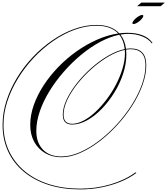

<svg xmlns="http://www.w3.org/2000/svg" viewBox="-38 -1083 1296 1486"><path d="M709 -890Q825 -890 885 -825Q917 -829 948 -829Q1017 -829 1067 -809Q1117 -789 1142 -751L1137 -747Q1113 -781 1063.5 -801Q1014 -821 954 -821Q925 -821 894 -815Q929 -771 937 -705Q956 -708 974 -708Q1094 -708 1094 -578Q1094 -505 1064.5 -424Q1035 -343 984 -263.5Q933 -184 867 -112.5Q801 -41 727.5 14.5Q654 70 579.5 102Q505 134 437 134Q366 134 311.5 102Q257 70 226.5 14Q196 -42 196 -116Q196 -192 223.5 -270Q251 -348 300 -423Q349 -498 414.5 -565.5Q480 -633 556 -686.5Q632 -740 713.5 -776Q795 -812 877 -824Q819 -884 709 -884Q625 -884 539 -852.5Q453 -821 372.5 -765Q292 -709 222.5 -635Q153 -561 100.5 -475Q48 -389 18.5 -298Q-11 -207 -11 -117Q-11 -6 31.5 85Q74 176 152.5 241.5Q231 307 340 342Q449 377 583 377Q704 377 816.5 344Q929 311 1011 251L1018 255Q965 295 895 323.5Q825 352 745.5 367.5Q666 383 583 383Q447 383 336.5 347.5Q226 312 146.5 246Q67 180 24.5 88Q-18 -4 -18 -117Q-18 -209 11.5 -301.5Q41 -394 93.5 -480.5Q146 -567 216 -641Q286 -715 367.5 -771Q449 -827 536 -858.5Q623 -890 709 -890ZM243 -70Q243 22 294.5 75Q346 128 437 128Q504 128 577.5 96.5Q651 65 724 10Q797 -45 862.5 -116Q928 -187 979 -266.5Q1030 -346 1059 -425.5Q1088 -505 1088 -578Q1088 -702 974 -702Q957 -702 938 -699Q940 -681 940 -662Q940 -589 915 -512.5Q890 -436 846.5 -366Q803 -296 749 -240Q695 -184 635.5 -151.5Q576 -119 520 -119Q448 -119 448 -195Q448 -250 478 -313.5Q508 -377 558.5 -440.5Q609 -504 671.5 -559Q734 -614 800.5 -652.5Q867 -691 927 -703Q921 -770 885 -814Q813 -799 738 -759Q663 -719 591 -659.5Q519 -600 456 -528Q393 -456 345 -378Q297 -300 270 -221Q243 -142 243 -70ZM454 -195Q454 -125 520 -125Q562 -125 608.5 -149.5Q655 -174 700.5 -216.5Q746 -259 787.5 -314Q829 -369 860.5 -430Q892 -491 910.5 -553Q929 -615 929 -671Q929 -685 928 -697Q869 -685 803.5 -647Q738 -609 676 -554.5Q614 -500 563.5 -437Q513 -374 483.5 -311.5Q454 -249 454 -195ZM1062 -967Q1071 -967 1071 -960Q1071 -950 1057.5 -935Q1044 -920 1026 -908.5Q1008 -897 995 -897Q987 -897 987 -904Q987 -914 1000.5 -929Q1014 -944 1032 -955.5Q1050 -967 1062 -967ZM1023 -1035 1056 -1063H1238L1205 -1035Z"/></svg>

Font: Ballet 72pt
Style: Regular
Weight: 400
Designer: Maximiliano R. Sproviero
Foundry: Omnibus-Type
Version: Version 1.100; ttfautohint (v1.8.3)